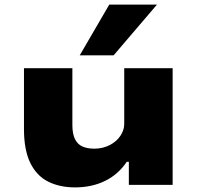

<svg xmlns="http://www.w3.org/2000/svg" viewBox="-20 -802 853 833"><path d="M306 11Q238 11 188 -14.5Q138 -40 111 -96Q84 -152 84 -242V-506H294V-260Q294 -222 305 -199Q316 -176 337.5 -166.5Q359 -157 389 -157Q426 -157 456 -172.5Q486 -188 502.5 -213Q519 -238 519 -264V-506H729V0H539V-100H530Q493 -45 435.5 -17Q378 11 306 11ZM326 -562 454 -782H661L473 -562Z"/></svg>

Font: Nunito Sans 7pt Expanded Black
Style: Regular
Weight: 900
Width: 7
Designer: Vernon Adams
Foundry: Vernon Adams
Version: Version 3.101;gftools[0.9.27]